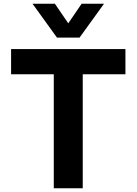

<svg xmlns="http://www.w3.org/2000/svg" viewBox="-20 -1001 726 1021"><path d="M283 -801 153 -981H272L343 -877L414 -981H533L403 -801ZM266 0V-606H39V-740H647V-606H420V0Z"/></svg>

Font: Be Vietnam Pro
Style: Bold
Weight: 700
Designer: Lam Bao, Tony Le, Vietanh Nguyen
Foundry: Yellow Type Foundry
Version: Version 1.002; ttfautohint (v1.8.3)